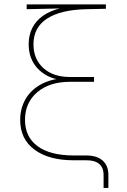

<svg xmlns="http://www.w3.org/2000/svg" viewBox="-20 -748 594 896"><path d="M463.4 128.9V68.4Q463.4 45.9 454.6 30.8Q445.8 15.6 428 7.8Q410.2 0 382.3 0H324.2Q207.5 0 140.9 -49.6Q74.2 -99.1 74.2 -188.5Q74.2 -220.7 83 -248.5Q91.8 -276.4 107.9 -299.1Q124 -321.8 146.5 -338.6Q168.9 -355.5 196.8 -366.2Q224.6 -377 256.3 -380.9L255.9 -376.5Q225.1 -381.3 199.5 -395Q173.8 -408.7 154.3 -429.9Q134.8 -451.2 124.3 -479.2Q113.8 -507.3 113.8 -541.5Q113.8 -585 131.1 -618.4Q148.4 -651.9 180.9 -674.6Q213.4 -697.3 258.8 -708.5L104.5 -705.1V-727.5H474.1V-707L383.8 -705.1Q263.7 -702.6 200 -661.4Q136.2 -620.1 136.2 -541.5Q136.2 -472.2 182.4 -430.4Q228.5 -388.7 306.6 -388.7H418.9V-366.2H306.6Q210.9 -366.2 153.8 -317.6Q96.7 -269 96.7 -188.5Q96.7 -108.9 155.5 -65.7Q214.4 -22.5 324.2 -22.5H382.3Q432.1 -22.5 459 1.2Q485.8 24.9 485.8 68.4V128.9Z"/></svg>

Font: Inter 16pt Thin
Style: Regular
Weight: 250
Version: Version 4.001;git-66647c0bb